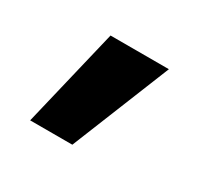

<svg xmlns="http://www.w3.org/2000/svg" viewBox="-74 -266 499 473"><g transform="rotate(30 175.5 -30.0)"><path d="M121 -170H287L174 110H54Z"/></g></svg>

Font: M PLUS 1p
Style: Bold
Weight: 700
Version: Version 1.062